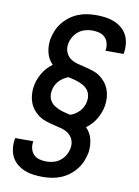

<svg xmlns="http://www.w3.org/2000/svg" viewBox="-104 -899 808 1118"><g transform="rotate(10 300.0 -340.0)"><path d="M228 151Q200 151 173 147.5Q146 144 122 134.5Q98 125 77.5 108.5Q57 92 45 69.5Q33 47 29.5 20Q26 -7 30 -34L32 -44H139L138 -39Q135 -18 140.5 2Q146 22 160 35.5Q174 49 194 54Q214 59 235 59Q256 59 278 52.5Q300 46 317.5 31.5Q335 17 346 -3.5Q357 -24 360 -45Q364 -70 355 -92Q346 -114 327 -127.5Q308 -141 284.5 -147Q261 -153 238 -158.5Q215 -164 192 -171.5Q169 -179 150.5 -192Q132 -205 117.5 -223Q103 -241 94.5 -263Q86 -285 84 -309.5Q82 -334 86 -359Q89 -379 96.5 -399Q104 -419 114.5 -437.5Q125 -456 140 -472.5Q155 -489 173 -502Q160 -515 150.5 -531.5Q141 -548 136.5 -566.5Q132 -585 131 -605Q130 -625 133 -645Q138 -671 148.5 -697Q159 -723 177 -745.5Q195 -768 217.5 -785Q240 -802 266 -812.5Q292 -823 319 -827Q346 -831 372 -831Q400 -831 427 -827.5Q454 -824 478 -814.5Q502 -805 522.5 -788.5Q543 -772 555 -749.5Q567 -727 570.5 -700Q574 -673 570 -646L568 -636H461L462 -641Q465 -662 459.5 -682Q454 -702 440 -715.5Q426 -729 406 -734Q386 -739 365 -739Q344 -739 322 -732.5Q300 -726 282.5 -711.5Q265 -697 254 -676.5Q243 -656 240 -635Q236 -610 245 -588Q254 -566 273 -552.5Q292 -539 315.5 -533Q339 -527 362 -521.5Q385 -516 408 -508.5Q431 -501 449.5 -488Q468 -475 482.5 -457Q497 -439 505.5 -417Q514 -395 516 -370.5Q518 -346 514 -321Q511 -301 503.5 -281Q496 -261 485.5 -242.5Q475 -224 460 -207.5Q445 -191 427 -178Q440 -165 449.5 -148.5Q459 -132 463.5 -113.5Q468 -95 469 -75Q470 -55 467 -35Q462 -9 451.5 17Q441 43 423 65.5Q405 88 382.5 105Q360 122 334 132.5Q308 143 281 147Q254 151 228 151ZM323 -233Q339 -238 353.5 -247.5Q368 -257 379.5 -270Q391 -283 398 -298.5Q405 -314 407 -330Q410 -347 406.5 -363.5Q403 -380 393.5 -393Q384 -406 370 -414.5Q356 -423 341 -429Q326 -435 309.5 -439Q293 -443 277 -447Q261 -442 246.5 -432.5Q232 -423 220.5 -410Q209 -397 202 -381.5Q195 -366 193 -350Q190 -333 193.5 -316.5Q197 -300 206.5 -287Q216 -274 230 -265.5Q244 -257 259 -251Q274 -245 290.5 -241Q307 -237 323 -233Z"/></g></svg>

Font: Iosevka Aile Semibold Oblique
Style: Regular
Weight: 600
Italic angle: -9°
Designer: Belleve Invis
Foundry: Belleve Invis
Version: Version 31.1.0; ttfautohint (v1.8.4)